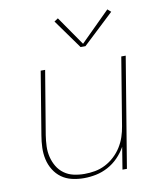

<svg xmlns="http://www.w3.org/2000/svg" viewBox="-84 -817 768 894"><g transform="rotate(-10 300.0 -369.5)"><path d="M241 8Q212 8 184.5 1.5Q157 -5 135.5 -20.5Q114 -36 99.5 -59.5Q85 -83 79 -110Q73 -137 74 -165.5Q75 -194 80 -223L129 -520H150L100 -220Q96 -194 95 -168Q94 -142 100 -117.5Q106 -93 118.5 -72Q131 -51 151 -36.5Q171 -22 196 -16.5Q221 -11 247 -11Q272 -11 297 -15.5Q322 -20 345.5 -32Q369 -44 389 -62.5Q409 -81 423 -103.5Q437 -126 445 -150Q453 -174 457 -199L510 -520H531L445 0H424L441 -105Q426 -78 404 -55.5Q382 -33 355 -18.5Q328 -4 299 2Q270 8 241 8ZM331 -596 232 -734 250 -746 345 -609 484 -747 500 -733 354 -596Z"/></g></svg>

Font: Iosevka SS04 Thin Extended
Style: Italic
Weight: 100
Width: 7
Italic angle: -9°
Monospace: yes
Designer: Belleve Invis
Foundry: Belleve Invis
Version: Version 19.0.0; ttfautohint (v1.8.4)